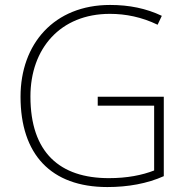

<svg xmlns="http://www.w3.org/2000/svg" viewBox="-20 -746 762 776"><path d="M375 -355V-319H603V-57C554 -38 494 -26 420 -26C222 -26 103 -129 103 -356C103 -550 224 -690 424 -690C488 -690 553 -677 617 -646L634 -682C571 -712 502 -726 425 -726C199 -726 63 -569 63 -355C63 -123 185 10 414 10C497 10 575 -4 642 -34V-355Z"/></svg>

Font: Noto Sans Myanmar UI ExtraLight
Style: Regular
Weight: 200
Designer: Monotype Design Team
Foundry: Monotype Imaging Inc.
Version: Version 2.103